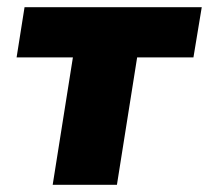

<svg xmlns="http://www.w3.org/2000/svg" viewBox="-20 -512 579 532"><path d="M126 0 182 -353H26L48 -492H539L516 -353H360L304 0Z"/></svg>

Font: Nunito Sans Black
Style: Italic
Weight: 900
Italic angle: -9°
Designer: Vernon Adams
Foundry: Vernon Adams
Version: Version 3.006; ttfautohint (v1.8.3)